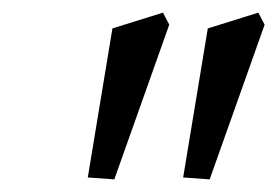

<svg xmlns="http://www.w3.org/2000/svg" viewBox="-20 -798 439 304"><path d="M312 -514 270 -517 309 -753 389 -778 399 -759ZM161 -514 119 -517 158 -753 238 -778 248 -759Z"/></svg>

Font: Poly
Style: Italic
Weight: 400
Italic angle: -10°
Designer: Nicolas Silva
Foundry: Jose Nicolas Silva Schwarzenberg
Version: Version 1.003